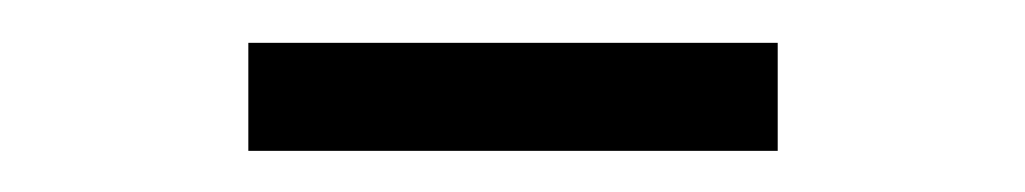

<svg xmlns="http://www.w3.org/2000/svg" viewBox="-20 -677 486 91"><path d="M97.7 -656.7H348.6V-605.5H97.7Z"/></svg>

Font: Proza Libre
Style: Light
Weight: 300
Designer: Jasper de Waard
Foundry: Jasper de Waard
Version: Version 1.000; ttfautohint (v1.4.1.8-43bc)